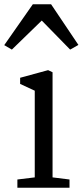

<svg xmlns="http://www.w3.org/2000/svg" viewBox="-23 -886 390 906"><path d="M132 -866H218L347 -674L308 -652L174 -789L33 -652L-3 -673ZM141 -49V-458L72 -490V-519L204 -555L225 -545V-49L305 -39V0H59V-39Z"/></svg>

Font: Grenzecho Serif
Style: Serif-Regular
Weight: 400
Designer: Dan Reynolds
Foundry: Dan Reynolds
Version: Version 1.001; ttfautohint (v1.1) -l 5 -r 5 -G 72 -x 0 -D la